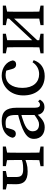

<svg xmlns="http://www.w3.org/2000/svg" viewBox="828 -1356 541 2236"><g transform="rotate(-90 1098.0 -237.5)"><path d="M9.9 -438.9 102.5 -418.9H125.3L224.9 -438.9V-474.5H9.9V-438.9ZM220 -185.5C295.1 -185.5 330.7 -202 394.2 -227.1V-268.3C343.2 -245.7 314.8 -237.6 247.8 -237.6C174.8 -237.6 155 -260.7 155 -320.7C155 -383.6 155.1 -427.9 157 -474.5H73.9C71.8 -423.3 70.9 -372.1 70.9 -320.9C70.9 -230.2 112.1 -185.5 220 -185.5ZM281.3 0H509.7V-35.7L404.2 -55.7H381.1L281.3 -35.7V0ZM281.7 -438.9 386.8 -418.9H410L509.7 -438.9V-474.5H281.7V-438.9ZM350.3 0H440.8C438.8 -45 437.8 -146.1 437.8 -210V-264.5C437.8 -328.5 438.8 -429.5 440.8 -474.5H350.3C352.3 -429.5 353.3 -328.5 353.3 -264.5V-210C353.3 -146.1 352.3 -45 350.3 0Z M733 13.1C794.6 13.1 828.5 -15 887.8 -74.5H917.5L903.8 -125.1C822.3 -64.5 801.6 -52.8 767.5 -52.8C722.2 -52.8 687.7 -73.9 687.7 -126.7C687.7 -156.8 698.8 -194.5 786.3 -228.6C816.2 -240.7 874.9 -259.5 920.1 -268.6V-304.9C870.2 -295.8 806.8 -277.8 764.8 -262.9C629.7 -214.2 599.1 -168.9 599.1 -112C599.1 -29.1 659.7 13.1 733 13.1ZM969.9 10.2C1005.4 10.2 1032.9 -3.2 1056.9 -42.2L1036.6 -63.9C1025.5 -50.7 1014.7 -41.9 998.1 -41.9C975.5 -41.9 961.9 -57.5 961.9 -101.1V-313.8C961.9 -440.2 911.8 -487.7 807.4 -487.7C704.9 -487.7 630.5 -440.1 612.3 -363.7C614.6 -338.3 631.1 -323.1 658.6 -323.1C686.2 -323.1 702.2 -339.8 710.9 -370.9L735.8 -455.9L694.1 -424.5C731.5 -439.3 761.3 -442.3 784.3 -442.3C850.2 -442.3 877.6 -418.2 877.6 -320.7V-91.4C878.1 -29.5 914.2 10.2 969.9 10.2Z M1329.6 13.1C1423.7 13.1 1488.1 -32.5 1515.8 -115.4L1491.2 -128.5C1460.3 -79.4 1410.1 -51.7 1352.7 -51.7C1259.3 -51.7 1192.9 -120.4 1192.9 -245.8C1192.9 -374.2 1255 -442.3 1340.3 -442.3C1368.5 -442.3 1402.1 -435.3 1435.9 -417.5L1388.4 -454.7L1412.5 -367.7C1419.3 -340.1 1433.5 -319.8 1466.8 -319.8C1492.4 -319.8 1507.8 -332.1 1513.1 -357.7C1500.4 -432 1426.4 -487.7 1336.5 -487.7C1215.8 -487.7 1105.1 -393.6 1105.1 -236.2C1105.1 -82.4 1192.7 13.1 1329.6 13.1Z M1595.1 0H1823.5V-35.7L1722.2 -55.7H1698.7L1595.1 -35.7V0ZM1595.1 -438.9 1700.6 -418.9H1724.1L1823.5 -438.9V-474.5H1595.1V-438.9ZM1664 0H1748.3V-474.5H1664C1666 -429.5 1667 -328.5 1667 -264.5V-210C1667 -146.1 1666 -45 1664 0ZM1676.5 -56.1H1731.1L2070.2 -418.5H2015.5L1676.5 -56.1ZM1923.6 0H2151.6V-35.7L2049.9 -55.7H2026.4L1923.6 -35.7V0ZM1923.6 -438.9 2028.3 -418.9H2051.8L2151.6 -438.9V-474.5H1923.6V-438.9ZM1999.7 0H2082.6C2080.6 -45 2079.6 -146.1 2079.6 -210V-264.5C2079.6 -328.5 2080.6 -429.5 2082.6 -474.5H1999.7V0Z"/></g></svg>

Font: Source Serif Variable
Style: Regular
Weight: 389
Designer: Frank Grießhammer
Foundry: Adobe Systems Incorporated
Version: Version 3.001;hotconv 1.0.111;makeotfexe 2.5.65597